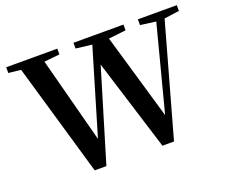

<svg xmlns="http://www.w3.org/2000/svg" viewBox="-118 -910 1299 1100"><g transform="rotate(-20 531.0 -360.5)"><path d="M285.2 3.9 85.9 -681.6 10.7 -689.5V-724.6H322.3V-689.5L227.5 -679.7L364.3 -159.2L518.6 -677.7L420.9 -689.5V-724.6H725.6V-689.5L620.1 -677.7L772.5 -155.3L908.2 -676.8L813.5 -689.5V-724.6H1050.8V-689.5L959 -676.8L768.6 3.9H698.2L524.4 -553.7L356.4 3.9Z"/></g></svg>

Font: Bpmf GenRyu Min B
Style: B
Weight: 700
Foundry: But Ko
Version: Version 1.320